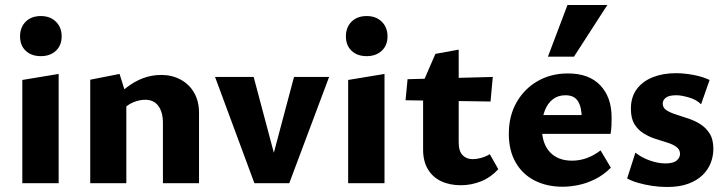

<svg xmlns="http://www.w3.org/2000/svg" viewBox="-20 -731 2897 766"><path d="M69 0V-412L214 -436V0ZM143 -507Q105 -507 82.5 -528.5Q60 -550 60 -586Q60 -622 82.5 -644.5Q105 -667 143 -667Q180 -667 203 -644.5Q226 -622 226 -586Q226 -550 203 -528.5Q180 -507 143 -507Z M630 0V-241Q630 -283 612 -308Q594 -333 559 -333Q542 -333 523 -327Q504 -321 488 -309.5Q472 -298 462 -281L424 -322Q453 -357 484.5 -381.5Q516 -406 550.5 -419Q585 -432 624 -432Q666 -432 700.5 -413.5Q735 -395 754.5 -361Q774 -327 774 -281V0ZM340 0V-413L457 -436L484 -350V0Z M995 0 838 -424H992L1095 -37H1050L1153 -424H1293L1134 0Z M1369 0V-412L1514 -436V0ZM1443 -507Q1405 -507 1382.5 -528.5Q1360 -550 1360 -586Q1360 -622 1382.5 -644.5Q1405 -667 1443 -667Q1480 -667 1503 -644.5Q1526 -622 1526 -586Q1526 -550 1503 -528.5Q1480 -507 1443 -507Z M1819 8Q1774 8 1740 -8Q1706 -24 1687 -56Q1668 -88 1668 -134V-403L1717 -516L1810 -533V-163Q1810 -128 1825.5 -112Q1841 -96 1866 -96Q1881 -96 1899.5 -101Q1918 -106 1934 -116L1968 -56Q1938 -23 1899 -7.5Q1860 8 1819 8ZM1937 -326 1598 -331 1606 -415 1946 -424Z M2225 14Q2162 14 2113.5 -10.5Q2065 -35 2037.5 -82.5Q2010 -130 2010 -197Q2010 -269 2041 -323Q2072 -377 2125 -407.5Q2178 -438 2246 -438Q2330 -438 2375 -390.5Q2420 -343 2420 -263Q2420 -248 2419.5 -231Q2419 -214 2416 -197H2301V-257Q2301 -303 2286 -327Q2271 -351 2236 -351Q2206 -351 2185 -334.5Q2164 -318 2153 -288.5Q2142 -259 2142 -221Q2142 -158 2174 -124Q2206 -90 2262 -90Q2293 -90 2321.5 -100.5Q2350 -111 2376 -131L2417 -62Q2387 -32 2353 -15.5Q2319 1 2286 7.5Q2253 14 2225 14ZM2077 -197 2093 -272H2407V-197ZM2166 -505 2244 -711H2403L2270 -505Z M2641 15Q2611 15 2581.5 10.5Q2552 6 2526 -1.5Q2500 -9 2482 -19L2515 -122Q2540 -102 2573 -90.5Q2606 -79 2634 -79Q2666 -79 2679.5 -90.5Q2693 -102 2693 -117Q2693 -134 2679 -144.5Q2665 -155 2642.5 -162Q2620 -169 2595 -177Q2570 -185 2547.5 -199Q2525 -213 2511 -236Q2497 -259 2497 -297Q2497 -344 2520.5 -375.5Q2544 -407 2584.5 -423Q2625 -439 2676 -439Q2710 -439 2747 -432Q2784 -425 2811 -412L2777 -315Q2758 -334 2727.5 -342.5Q2697 -351 2679 -351Q2648 -351 2636 -341Q2624 -331 2624 -318Q2624 -301 2638.5 -291.5Q2653 -282 2676 -274.5Q2699 -267 2725 -258.5Q2751 -250 2773.5 -236Q2796 -222 2811 -198.5Q2826 -175 2826 -137Q2826 -108 2815.5 -81Q2805 -54 2783 -32.5Q2761 -11 2726 2Q2691 15 2641 15Z"/></svg>

Font: Ysabeau ExtraBold
Style: Regular
Weight: 800
Designer: Christian Thalmann (Catharsis Fonts)
Version: Version 2.002